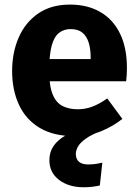

<svg xmlns="http://www.w3.org/2000/svg" viewBox="-20 -568 592 825"><path d="M280.4 -548.3Q356.3 -548.3 411.4 -516.2Q466.4 -484.1 495.9 -423.3Q525.4 -362.5 525.4 -275.9Q525.4 -262.9 524.6 -247Q523.8 -231 522.1 -218.9H177.6L176.4 -314.3H369.6Q369.6 -316.3 369.6 -318.1Q369.6 -319.9 369.6 -320.9Q369.6 -357.4 361.1 -384.8Q352.6 -412.2 334.1 -427.6Q315.6 -443 283.6 -443Q253.7 -443 232.9 -426.2Q212 -409.4 201.7 -370.2Q191.4 -331 191.4 -263.8Q191.4 -198.2 206.4 -162.1Q221.5 -126 249.2 -112.3Q276.8 -98.5 313.8 -98.5Q346.6 -98.5 376.7 -109.8Q406.8 -121.1 440.8 -145.1L505.8 -57.1Q466.1 -25.5 414.9 -4.3Q363.7 17 299.3 17Q210.8 17 151.1 -18.3Q91.5 -53.6 61.8 -117.1Q32.1 -180.6 32.1 -263Q32.1 -342.5 60.5 -407.2Q88.8 -472 144.4 -510.2Q199.9 -548.3 280.4 -548.3ZM421.9 -27.7 423.9 -9.1Q374.7 9.2 349.5 27.2Q324.2 45.3 315 62Q305.8 78.8 305.8 93.1Q305.8 115.1 319 126.8Q332.1 138.6 358.7 138.6Q373.5 138.6 388.2 136.8Q403 134.9 419.7 130.9L408.9 229Q393.2 232.6 376.1 234.6Q359 236.6 339 236.6Q275.4 236.6 233.8 205.1Q192.2 173.6 192.2 120Q192.2 85.2 210.2 59.2Q228.2 33.2 260.2 15.1Q292.3 -2.9 333.8 -13.5Q375.4 -24.1 421.9 -27.7Z"/></svg>

Font: Fira Sans Variable
Style: Regular
Weight: 400
Designer: Carrois Corporate & Edenspiekermann AG
Foundry: Carrois Corporate GbR & Edenspiekermann AG
Version: Version 4.202